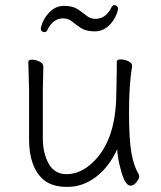

<svg xmlns="http://www.w3.org/2000/svg" viewBox="-20 -717 630 753"><path d="M443 -682Q436 -647 411 -620.5Q386 -594 352 -594Q318 -594 298.5 -606.5Q279 -619 263.5 -632Q248 -645 228 -645Q188 -645 166 -600Q162 -591 156 -591Q140 -591 140 -606Q147 -640 172 -667Q197 -694 231 -694Q265 -694 284.5 -681Q304 -668 319.5 -655.5Q335 -643 354 -643Q395 -643 417 -688Q422 -697 428 -697Q434 -697 438.5 -693Q443 -689 443 -682ZM150 -456 148 -368V-175Q148 -116 171 -75Q194 -34 241 -34Q288 -34 330 -68Q433 -151 436 -342Q438 -418 438 -442V-475Q438 -484 453 -484Q468 -484 483 -477Q498 -470 498 -459V-457Q486 -385 486 -277Q486 -169 495.5 -116.5Q505 -64 524 -34Q526 -30 526 -23.5Q526 -17 515.5 -3Q505 11 492 11Q471 11 455.5 -44.5Q440 -100 440 -132Q407 -61 355.5 -22.5Q304 16 244.5 16Q185 16 152 -11Q94 -60 94 -171V-368L91 -474Q91 -483 105.5 -483Q120 -483 135 -475.5Q150 -468 150 -456Z"/></svg>

Font: LXGW WenKai Light
Style: Regular
Weight: 300
Designer: LXGW / Fontworks Inc.
Foundry: LXGW / Fontworks Inc.
Version: Version 1.501; October 10, 2024